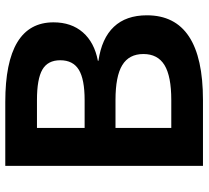

<svg xmlns="http://www.w3.org/2000/svg" viewBox="-50 -720 770 709"><g transform="rotate(-90 334.5 -365.0)"><path d="M77 -730H313Q607 -730 607 -552Q607 -486 570 -443.5Q533 -401 465 -388V-386Q548 -374 590.5 -329Q633 -284 633 -207Q633 0 320 0H77ZM320 -117Q408 -117 449 -142Q490 -167 490 -220Q490 -273 449 -298Q408 -323 320 -323H217V-117ZM320 -437Q397 -437 432 -458.5Q467 -480 467 -527Q467 -573 432.5 -593Q398 -613 320 -613H217V-437Z"/></g></svg>

Font: Enso
Style: Bold
Weight: 700
Designer: Coji Morishita
Foundry: UNDERFOREST DESIGN
Version: Version 1.000